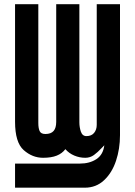

<svg xmlns="http://www.w3.org/2000/svg" viewBox="-20 -745 640 912"><path d="M51.5 32H360Q405.5 32 437.8 11Q470 -10 475.5 -55Q472 -52 463.5 -42.5Q444 -21.5 426 -8.5Q408 4.5 385 4.5Q358 4.5 333 -6Q308 -16.5 290.5 -36.5Q275 -16 249.5 -5.8Q224 4.5 184.5 4.5Q134 4.5 92.8 -31.8Q51.5 -68 51.5 -167V-725H162V-161Q162 -136.5 168.2 -122.5Q174.5 -108.5 195.5 -108.5Q222 -108.5 234.5 -122.8Q247 -137 247 -166V-725H357V-164Q357 -140.5 364.2 -119.5Q371.5 -98.5 390.5 -98.5Q414.5 -98.5 427 -113.8Q439.5 -129 439.5 -152V-725H550V-103Q550 -38 531 19Q512 76 474.2 111.2Q436.5 146.5 383 146.5H51.5Z"/></svg>

Font: JuliaMono Black
Style: Regular
Weight: 900
Monospace: yes
Designer: cormullion
Foundry: corm
Version: Version 0.054; ttfautohint (v1.8.4)